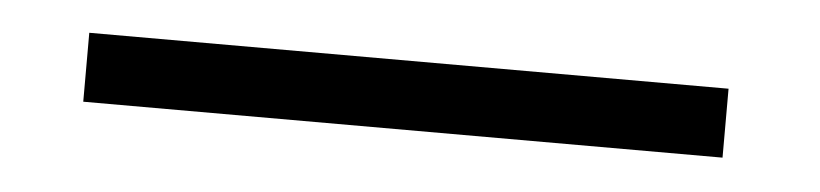

<svg xmlns="http://www.w3.org/2000/svg" viewBox="-23 -433 636 149"><g transform="rotate(5 295.0 -359.0)"><path d="M43 -385.7V-332H541V-385.7Z"/></g></svg>

Font: Dotum
Style: Regular
Weight: 400
Version: Version 2.21